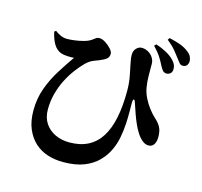

<svg xmlns="http://www.w3.org/2000/svg" viewBox="-126 -988 1252 1192"><g transform="rotate(15 500.0 -392.5)"><path d="M856 -632Q842 -633 833.5 -642Q825 -651 815 -670Q804 -693 787 -720Q770 -747 739 -779L750 -791Q787 -779 818 -762Q849 -745 869 -724Q883 -709 888 -696.5Q893 -684 893 -670Q893 -651 882 -641.5Q871 -632 856 -632ZM379 65Q326 65 279 50Q232 35 196.5 2.5Q161 -30 140 -79.5Q119 -129 119 -198Q119 -274 143 -340.5Q167 -407 204 -466Q241 -525 278 -578Q262 -576 235 -577.5Q208 -579 192 -585Q163 -597 145.5 -626Q128 -655 117 -703L127 -711Q145 -697 164.5 -688.5Q184 -680 205 -680Q223 -680 251.5 -683.5Q280 -687 308.5 -694.5Q337 -702 355 -714Q370 -724 378 -730.5Q386 -737 399 -737Q417 -737 438.5 -723.5Q460 -710 476 -692Q492 -674 492 -661Q492 -647 485 -636Q478 -625 455 -614Q433 -603 404.5 -593Q376 -583 351 -558Q326 -533 300 -498.5Q274 -464 252.5 -422Q231 -380 217.5 -330.5Q204 -281 204 -226Q204 -175 228 -138.5Q252 -102 293 -82.5Q334 -63 385 -63Q455 -63 505 -89Q555 -115 587 -165.5Q619 -216 634.5 -291Q650 -366 650 -464Q650 -489 647.5 -516.5Q645 -544 638 -576Q635 -590 631 -610Q627 -630 623 -651Q619 -672 619 -688Q619 -715 635 -731.5Q651 -748 672 -747Q693 -746 712 -735Q731 -724 742.5 -705.5Q754 -687 754 -667Q754 -624 754.5 -587Q755 -550 761 -515Q767 -482 782.5 -451Q798 -420 819 -392.5Q840 -365 863 -344Q883 -327 897 -303Q911 -279 911 -237Q911 -209 899.5 -190.5Q888 -172 865 -172Q843 -172 823.5 -188.5Q804 -205 789 -229Q777 -247 764 -275Q751 -303 739 -336.5Q727 -370 717 -401Q710 -425 703.5 -424Q697 -423 697 -397Q697 -378 697.5 -343.5Q698 -309 695.5 -265Q693 -221 684 -174Q677 -136 658 -94Q639 -52 604 -15.5Q569 21 514 43Q459 65 379 65ZM942 -705Q929 -705 920.5 -715Q912 -725 900 -741Q887 -759 866.5 -784Q846 -809 811 -837L820 -850Q862 -840 892.5 -829Q923 -818 946 -799Q964 -786 970.5 -770.5Q977 -755 977 -744Q977 -728 968.5 -716.5Q960 -705 942 -705Z"/></g></svg>

Font: Noto Serif TC ExtraBold
Style: Regular
Weight: 800
Designer: Ryoko NISHIZUKA 西塚涼子 (kana & ideographs); Frank Grießhammer (Latin, Greek & Cyrillic); Wenlong ZHANG 张文龙 (bopomofo); San
Foundry: Adobe
Version: Version 2.002-H1;hotconv 1.1.0;makeotfexe 2.6.0